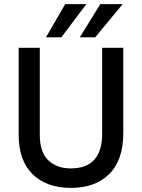

<svg xmlns="http://www.w3.org/2000/svg" viewBox="-20 -907 692 936"><path d="M279 -725H204L298 -887H401ZM444 -725H369L469 -887H578ZM581 -258Q581 -127 513 -59Q445 9 326 9Q207 9 139 -57.5Q71 -124 71 -250V-674H174V-251Q174 -165 215.5 -125.5Q257 -86 325 -86Q478 -86 478 -256V-674H581Z"/></svg>

Font: Hind Jalandhar Medium
Style: Regular
Weight: 500
Designer: Namrata Goyal
Foundry: Indian Type Foundry
Version: Version 0.702;PS 1.0;hotconv 1.0.81;makeotf.lib2.5.63406